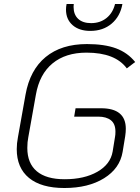

<svg xmlns="http://www.w3.org/2000/svg" viewBox="-20 -932 702 963"><path d="M64 -184Q64 -213 70 -244L108 -457Q130 -581 209 -646Q288 -711 416 -711Q504 -711 562 -689.5Q620 -668 658 -621L616 -589Q558 -668 414 -668Q309 -668 243.5 -614Q178 -560 160 -457L122 -244Q117 -220 117 -190Q117 -113 164.5 -73Q212 -33 304 -33Q403 -33 468.5 -70.5Q534 -108 545 -172L557 -246Q559 -255 559 -272Q559 -311 536 -329Q513 -347 473 -347H352L359 -389H487Q611 -389 611 -286Q611 -269 608 -249L595 -170Q581 -87 502 -38Q423 11 303 11Q187 11 125.5 -39.5Q64 -90 64 -184ZM311 -884Q311 -897 314 -912H350L349 -898Q349 -859 372 -837.5Q395 -816 437 -816Q482 -816 514 -841.5Q546 -867 557 -912H594Q583 -850 540 -813.5Q497 -777 433 -777Q377 -777 344 -806Q311 -835 311 -884Z"/></svg>

Font: KoHo Light
Style: Italic
Weight: 300
Italic angle: -10°
Version: Version 1.000; ttfautohint (v1.6)